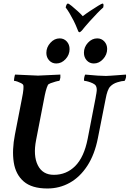

<svg xmlns="http://www.w3.org/2000/svg" viewBox="-20 -1073 741 1098"><path d="M251 4.9Q162.1 4.9 115.7 -35.2Q69.3 -75.2 58.6 -145Q47.9 -214.8 65.4 -303.7L105.5 -509.8Q112.3 -543 113.8 -562Q115.2 -581.1 113.3 -585.9Q111.3 -591.8 101.1 -597.2Q90.8 -602.5 79.6 -606.4Q68.4 -610.4 61.5 -610.4Q58.6 -610.4 61.5 -627Q64.5 -644.5 66.4 -646.5L197.3 -640.6Q213.9 -640.6 325.2 -646.5V-628.9Q322.3 -610.4 317.4 -610.4Q312.5 -610.4 297.9 -606.4Q283.2 -602.5 269.5 -597.2Q255.9 -591.8 253.9 -586.9Q247.1 -573.2 241.7 -552.2Q236.3 -531.2 231.4 -503.9L186.5 -272.5Q168.9 -182.6 196.3 -127.9Q223.6 -73.2 288.1 -73.2Q360.4 -73.2 410.6 -124Q460.9 -174.8 481.4 -279.3L526.4 -511.7Q528.3 -522.5 529.3 -529.3Q530.3 -536.1 531.2 -539.1L533.2 -554.7Q534.2 -571.3 528.3 -582Q524.4 -589.8 511.2 -596.2Q498 -602.5 484.4 -606.4Q470.7 -610.4 462.9 -610.4Q460 -611.3 460.4 -619.6Q460.9 -627.9 463.4 -636.7Q465.8 -645.5 467.8 -646.5Q508.8 -642.6 538.1 -640.6Q567.4 -638.7 585.9 -638.7Q596.7 -638.7 612.8 -640.1Q628.9 -641.6 648.4 -642.6L700.2 -646.5Q702.1 -639.6 700.2 -628.9Q699.2 -624 696.3 -617.2Q693.4 -610.4 691.4 -610.4Q676.8 -610.4 651.4 -602.5Q626 -594.7 610.4 -578.1Q593.8 -561.5 584 -506.8L540 -284.2Q521.5 -189.5 479.5 -125Q437.5 -60.5 378.9 -27.8Q320.3 4.9 251 4.9ZM536.1 -853.5Q560.5 -853.5 576.7 -835.9Q592.8 -818.4 592.8 -793Q592.8 -760.7 569.8 -735.4Q546.9 -710 516.6 -710Q492.2 -710 476.1 -727.5Q460 -745.1 460 -771.5Q460 -803.7 482.9 -828.6Q505.9 -853.5 536.1 -853.5ZM321.3 -853.5Q345.7 -853.5 361.8 -835.9Q377.9 -818.4 377.9 -792Q377.9 -759.8 355 -734.9Q332 -710 301.8 -710Q277.3 -710 261.2 -727.5Q245.1 -745.1 245.1 -770.5Q245.1 -802.7 268.1 -828.1Q291 -853.5 321.3 -853.5ZM453.1 -980.5Q470.7 -994.1 495.6 -1010.7Q520.5 -1027.3 541.5 -1040Q562.5 -1052.7 566.4 -1052.7Q575.2 -1052.7 570.3 -1030.3Q556.6 -1018.6 536.6 -998Q516.6 -977.5 491.2 -949.2Q479.5 -936.5 465.3 -919.4Q451.2 -902.3 448.2 -898.4Q438.5 -888.7 435.5 -888.7Q428.7 -888.7 425.8 -898.4Q418.9 -915 413.1 -929.2Q407.2 -943.4 401.4 -954.1Q388.7 -978.5 377.4 -997.6Q366.2 -1016.6 355.5 -1030.3Q360.4 -1052.7 368.2 -1052.7Q373 -1052.7 389.2 -1039.6Q405.3 -1026.4 423.8 -1009.8Q442.4 -993.2 453.1 -980.5Z"/></svg>

Font: Crimson Text
Style: Bold Italic
Weight: 700
Italic angle: -11°
Designer: Sebastian Kosch
Foundry: Sebastian Kosch
Version: Version 1.100; ttfautohint (v1.8.4)